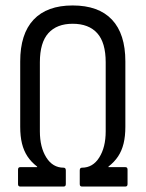

<svg xmlns="http://www.w3.org/2000/svg" viewBox="-20 -683 533 703"><path d="M54 0Q46 0 46 -9V-62Q46 -71 54 -71H116V-73Q94 -90 80.5 -110.5Q67 -131 60.5 -157.5Q54 -184 54 -219V-458Q54 -559 103 -611Q152 -663 246 -663Q341 -663 390 -611Q439 -559 439 -458V-219Q439 -184 432.5 -157.5Q426 -131 412.5 -110.5Q399 -90 377 -73V-71H439Q447 -71 447 -62V-9Q447 0 439 0H280Q272 0 272 -9V-59Q272 -69 280 -69Q320 -69 343.5 -106.5Q367 -144 367 -202V-455Q367 -527 336 -561.5Q305 -596 246 -596Q188 -596 157 -561.5Q126 -527 126 -455V-202Q126 -144 149.5 -106.5Q173 -69 213 -69Q221 -69 221 -59V-9Q221 0 213 0Z"/></svg>

Font: Sofia Sans Condensed
Style: Regular
Weight: 400
Designer: Botio Nikoltchev, Ani Petrova
Foundry: lettersoup
Version: Version 4.100